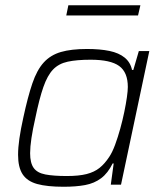

<svg xmlns="http://www.w3.org/2000/svg" viewBox="-20 -705 616 733"><path d="M223 8Q160 8 122 -2.5Q84 -13 66.5 -39.5Q49 -66 49 -114Q49 -141 54 -176Q59 -211 69 -256Q86 -335 103.5 -386.5Q121 -438 147 -466.5Q173 -495 212.5 -506.5Q252 -518 312 -518Q362 -518 398 -510.5Q434 -503 456 -485Q478 -467 484 -438H489L510 -510H550L442 0H403L414 -81H410Q392 -44 366 -24.5Q340 -5 305 1.5Q270 8 223 8ZM235 -33Q281 -33 310.5 -40.5Q340 -48 360 -64Q380 -80 397 -106Q409 -124 419.5 -152.5Q430 -181 439 -213.5Q448 -246 454.5 -277.5Q461 -309 464.5 -334Q468 -359 468 -373Q468 -429 435 -453Q402 -477 326 -477Q273 -477 238.5 -469.5Q204 -462 182.5 -439.5Q161 -417 145.5 -372.5Q130 -328 115 -255Q105 -211 100 -177.5Q95 -144 95 -120Q95 -83 108.5 -64Q122 -45 153 -39Q184 -33 235 -33ZM233 -646 241 -685H516L507 -646Z"/></svg>

Font: Saira Thin ExtraLight
Style: Italic
Weight: 250
Italic angle: -12°
Version: Version 1.101